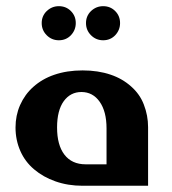

<svg xmlns="http://www.w3.org/2000/svg" viewBox="-20 -596 551 616"><path d="M129.9 -560.5Q146.5 -576.2 168.9 -576.2Q191.9 -576.2 207.5 -560.5Q223.1 -544.9 223.1 -522Q223.1 -499.5 207.5 -482.9Q191.9 -466.8 168.9 -466.8Q146 -466.8 129.9 -482.9Q113.8 -499 113.8 -522Q113.8 -544.9 129.9 -560.5ZM272 -560.5Q288.6 -576.2 311 -576.2Q334 -576.2 349.6 -560.5Q365.2 -544.9 365.2 -522Q365.2 -499.5 349.6 -482.9Q334 -466.8 311 -466.8Q288.1 -466.8 272 -482.9Q255.9 -499 255.9 -522Q255.9 -544.9 272 -560.5ZM29.8 -187Q29.8 -225.6 44.4 -258.8Q59.6 -293 86.4 -316.9Q115.2 -342.8 153.8 -356Q194.8 -370.1 245.1 -370.1Q294.9 -370.1 335 -356.4Q372.6 -343.8 400.9 -318.4Q428.7 -293.9 441.4 -260.7Q455.1 -225.6 455.1 -188V0H245.1Q197.8 0 157.7 -14.2Q118.7 -27.8 89.4 -52.7Q60.5 -77.1 45.4 -111.3Q29.8 -146.5 29.8 -187ZM321.8 -184.1Q321.8 -238.3 299.8 -269.5Q277.8 -300.8 241.2 -300.8Q206.1 -300.8 184.6 -271.5Q163.1 -241.7 163.1 -187Q163.1 -130.9 186.5 -100.1Q210.4 -68.8 254.9 -68.8H321.8Z"/></svg>

Font: SimahzazaarabicW05-SemiBold
Style: Regular
Weight: 600
Designer: Ahmed zaza
Foundry: Ahmed zaza
Version: Version 1.001